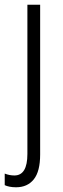

<svg xmlns="http://www.w3.org/2000/svg" viewBox="-41 -552 267 813"><path d="M27 241Q12 241 -0.5 238.5Q-13 236 -21 232V183Q-1 191 20 191Q75 191 75 100V-532H129V102Q129 174 102 207.5Q75 241 27 241Z"/></svg>

Font: Noto Sans Lao Condensed Light
Style: Regular
Weight: 300
Width: 3
Designer: Monotype Design Team
Foundry: Monotype Imaging Inc.
Version: Version 2.003; ttfautohint (v1.8.4.7-5d5b)